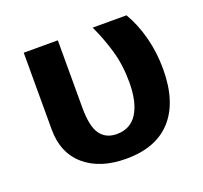

<svg xmlns="http://www.w3.org/2000/svg" viewBox="-97 -611 783 741"><g transform="rotate(-20 294.5 -240.0)"><path d="M210 -500V-223Q210 -147 233 -114.5Q256 -82 301 -82Q357 -82 385.5 -127Q414 -172 414 -254Q414 -325 396.5 -385Q379 -445 353 -500H492Q521 -451 537.5 -388.5Q554 -326 554 -257Q554 -123 490 -51.5Q426 20 303 20Q196 20 133 -34Q70 -88 70 -185V-500Z"/></g></svg>

Font: Moderustic SemiBold
Style: Regular
Weight: 600
Designer: Tural Alisoy
Foundry: TAFT Foundry
Version: Version 2.120